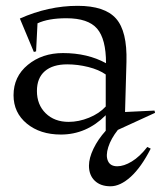

<svg xmlns="http://www.w3.org/2000/svg" viewBox="-20 -446 557 665"><path d="M26.9 -116.2Q26.9 -180.7 76.4 -221.4Q126 -262.2 198.2 -262.2Q283.2 -262.2 347.2 -227.1Q347.2 -311 316.2 -346.9Q285.2 -382.8 210 -382.8Q147.5 -382.8 109.9 -365.2L105 -268.1L97.2 -266.1L48.8 -381.8Q147.5 -425.8 249 -425.8Q342.8 -425.8 381.8 -381.8Q420.9 -337.9 418 -231.9L413.1 -58.1L515.1 -63L517.1 -55.2L388.2 3.9Q364.3 34.2 355 63.5Q345.7 92.8 353.8 111.3Q361.8 129.9 386.2 129.9Q409.2 129.9 436.5 113.3Q463.9 96.7 490.2 63L502 68.8Q469.2 133.3 432.9 166.3Q396.5 199.2 362.8 199.2Q328.1 199.2 308.1 179.9Q288.1 160.6 288.1 127.9Q288.1 101.6 303.7 69.1Q319.3 36.6 346.2 6.8V-46.9Q279.3 20 190.9 20Q119.1 20 73 -17.8Q26.9 -55.7 26.9 -116.2ZM107.9 -130.9Q107.9 -83.5 138.2 -53.7Q168.5 -23.9 217.8 -23.9Q252.9 -23.9 288.3 -38.3Q323.7 -52.7 346.2 -77.1V-188Q322.8 -204.6 285.9 -213.9Q249 -223.1 212.9 -223.1Q162.6 -223.1 135.3 -199.5Q107.9 -175.8 107.9 -130.9Z"/></svg>

Font: Halibut
Style: Regular
Weight: 400
Designer: Matteo Maggi
Foundry: Collletttivo
Version: Version 3.080 | FøM Fix